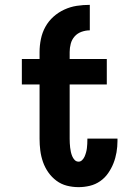

<svg xmlns="http://www.w3.org/2000/svg" viewBox="-20 -763 540 791"><path d="M143 -549Q143 -575 148.5 -602Q154 -629 167 -652.5Q180 -676 200 -694Q220 -712 245 -723.5Q270 -735 296.5 -739Q323 -743 350 -743V-638Q333 -638 316 -632Q299 -626 287.5 -613Q276 -600 271.5 -583Q267 -566 267 -549ZM304 8Q279 8 255.5 2Q232 -4 212.5 -18.5Q193 -33 179 -53Q165 -73 157 -96Q149 -119 146 -143Q143 -167 143 -191V-415H70V-520H143V-549H267V-520H420V-415H267V-191Q267 -182 267.5 -173Q268 -164 269 -155Q270 -146 272 -137Q274 -128 277.5 -119.5Q281 -111 287.5 -104Q294 -97 304 -97Q312 -97 318.5 -103.5Q325 -110 328.5 -118Q332 -126 334.5 -135Q337 -144 338 -152.5Q339 -161 339.5 -170Q340 -179 340 -188V-192H464V-182Q464 -159 460 -135.5Q456 -112 447.5 -90.5Q439 -69 425.5 -49.5Q412 -30 392.5 -16.5Q373 -3 350 2.5Q327 8 304 8Z"/></svg>

Font: Iosevka Extrabold
Style: Regular
Weight: 800
Monospace: yes
Designer: Belleve Invis
Foundry: Belleve Invis
Version: Version 32.5.0; ttfautohint (v1.8.4)